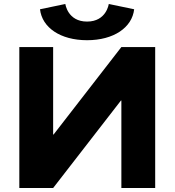

<svg xmlns="http://www.w3.org/2000/svg" viewBox="-20 -938 868 955"><path d="M521 -918.2C521 -918.2 509.7 -830.7 413 -830.7C316.3 -830.7 305 -918.2 305 -918.2L179 -891.9C189.2 -800.9 280.3 -738 413 -738C545.6 -738 637.1 -800.9 647.3 -891.9ZM583.7 -438H581.6L244.3 -2.8H76.1V-704H244.3V-268.8H246.4L583.7 -704H751.9V-2.8H583.7Z"/></svg>

Font: Hussar
Style: BdSuprExt
Weight: 700
Foundry: Cannot Into Space Fonts
Version: Version 2.00